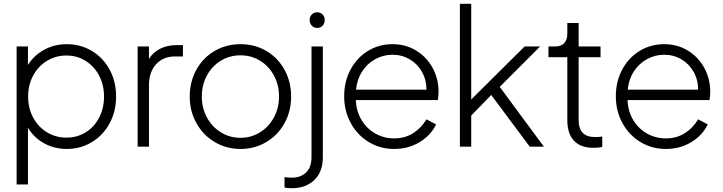

<svg xmlns="http://www.w3.org/2000/svg" viewBox="-20 -777 3827 1017"><path d="M68 -531H128V-433Q160 -484 214 -513.5Q268 -543 334 -543Q407 -543 467 -507Q527 -471 561 -407.5Q595 -344 595 -266Q595 -188 561 -124.5Q527 -61 467 -24.5Q407 12 334 12Q268 12 213.5 -18Q159 -48 128 -101V200H68ZM332 -48Q389 -48 434.5 -76.5Q480 -105 505.5 -154.5Q531 -204 531 -266Q531 -327 505 -376.5Q479 -426 433.5 -454.5Q388 -483 332 -483Q275 -483 228.5 -454.5Q182 -426 155.5 -376.5Q129 -327 129 -266Q129 -204 155.5 -154.5Q182 -105 228.5 -76.5Q275 -48 332 -48Z M709 -531H769V-464Q789 -499 827.5 -518.5Q866 -538 915 -538H949V-478H908Q844 -478 806.5 -436.5Q769 -395 769 -325V0H709Z M985 -266Q985 -344 1020 -407.5Q1055 -471 1116.5 -507Q1178 -543 1254 -543Q1330 -543 1391 -507Q1452 -471 1487 -407.5Q1522 -344 1522 -266Q1522 -187 1486.5 -123.5Q1451 -60 1389.5 -24Q1328 12 1254 12Q1179 12 1117.5 -24.5Q1056 -61 1020.5 -124.5Q985 -188 985 -266ZM1254 -47Q1310 -47 1357 -76Q1404 -105 1431 -155Q1458 -205 1458 -266Q1458 -327 1431 -377Q1404 -427 1357.5 -455.5Q1311 -484 1254 -484Q1197 -484 1150 -455.5Q1103 -427 1076 -377Q1049 -327 1049 -266Q1049 -205 1076 -155Q1103 -105 1150 -76Q1197 -47 1254 -47Z M1487 216V161Q1505 164 1526 164Q1574 164 1602 136Q1630 108 1630 56V-531H1690V56Q1690 134 1644.5 177Q1599 220 1526 220Q1500 220 1487 216ZM1660 -712Q1677 -712 1688.5 -700.5Q1700 -689 1700 -671Q1700 -653 1689 -641Q1678 -629 1660 -629Q1643 -629 1631.5 -641Q1620 -653 1620 -671Q1620 -688 1631.5 -700Q1643 -712 1660 -712Z M1803 -267Q1803 -345 1836.5 -408Q1870 -471 1928.5 -507Q1987 -543 2059 -543Q2130 -543 2185.5 -508.5Q2241 -474 2272 -416.5Q2303 -359 2303 -291Q2303 -268 2299 -247H1865Q1867 -188 1895 -141.5Q1923 -95 1968.5 -69.5Q2014 -44 2068 -44Q2124 -44 2167.5 -71Q2211 -98 2239 -145L2290 -118Q2262 -60 2202.5 -24Q2143 12 2068 12Q1994 12 1933.5 -24.5Q1873 -61 1838 -125Q1803 -189 1803 -267ZM2239 -302Q2239 -354 2215 -396.5Q2191 -439 2150 -463Q2109 -487 2059 -487Q2010 -487 1967.5 -463.5Q1925 -440 1898 -398Q1871 -356 1866 -302Z M2416 -757H2476V-250L2759 -531H2841L2627 -317L2861 0H2786L2582 -274L2476 -165V0H2416Z M2985 -141V-474H2885V-531H2923Q2952 -531 2968.5 -548.5Q2985 -566 2985 -598V-655H3045V-531H3161V-474H3045V-141Q3045 -51 3132 -51Q3155 -51 3170 -54V1Q3151 6 3123 6Q3056 6 3020.5 -31.5Q2985 -69 2985 -141Z M3242 -267Q3242 -345 3275.5 -408Q3309 -471 3367.5 -507Q3426 -543 3498 -543Q3569 -543 3624.5 -508.5Q3680 -474 3711 -416.5Q3742 -359 3742 -291Q3742 -268 3738 -247H3304Q3306 -188 3334 -141.5Q3362 -95 3407.5 -69.5Q3453 -44 3507 -44Q3563 -44 3606.5 -71Q3650 -98 3678 -145L3729 -118Q3701 -60 3641.5 -24Q3582 12 3507 12Q3433 12 3372.5 -24.5Q3312 -61 3277 -125Q3242 -189 3242 -267ZM3678 -302Q3678 -354 3654 -396.5Q3630 -439 3589 -463Q3548 -487 3498 -487Q3449 -487 3406.5 -463.5Q3364 -440 3337 -398Q3310 -356 3305 -302Z"/></svg>

Font: BLUETTI 2.0 Extralight
Style: Roman
Weight: 200
Designer: Stijn de Vries
Foundry: tokotype
Version: Version 2.005;October 31, 2023;FontCreator 14.0.0.2814 64-bi